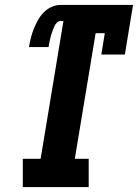

<svg xmlns="http://www.w3.org/2000/svg" viewBox="-20 -755 557 775"><path d="M72 0V-114H144L236 -670H223Q216 -670 210 -664Q204 -658 200.5 -651Q197 -644 194.5 -637Q192 -630 189.5 -623Q187 -616 185 -608.5Q183 -601 181.5 -594Q180 -587 178.5 -579.5Q177 -572 176 -565H97Q100 -583 104.5 -601.5Q109 -620 116 -637.5Q123 -655 132.5 -672.5Q142 -690 155.5 -704Q169 -718 187 -726.5Q205 -735 223 -735H517L484 -535H389L403 -621H366L282 -114H338V0Z"/></svg>

Font: Iosevka Slab Heavy
Style: Italic
Weight: 900
Italic angle: -9°
Monospace: yes
Designer: Belleve Invis
Foundry: Belleve Invis
Version: Version 11.1.0; ttfautohint (v1.8.3)